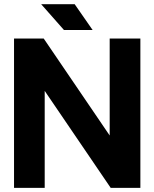

<svg xmlns="http://www.w3.org/2000/svg" viewBox="-20 -909 747 929"><path d="M191.4 -722.7 510.7 -253.4V-722.7H659.2V0H515.6L196.3 -469.2V0H47.9V-722.7ZM289.6 -763.7 179.2 -888.7H341.3L428.2 -763.7Z"/></svg>

Font: Giphurs
Style: Bold
Weight: 700
Version: Version 0.920; ttfautohint (v1.8.4.7-5d5b)